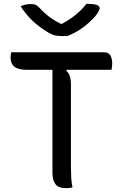

<svg xmlns="http://www.w3.org/2000/svg" viewBox="-20 -971 640 996"><path d="M38 -700H519Q543 -700 552.5 -683.5Q562 -667 562 -641Q562 -631 561 -623Q560 -615 558 -609H119Q88 -609 69.5 -616.5Q51 -624 43 -638.5Q35 -653 35 -673Q35 -681 36 -687.5Q37 -694 38 -700ZM356 1Q349 3 341.5 4Q334 5 323 5Q283 5 267.5 -16Q252 -37 252 -75Q252 -145 252 -214.5Q252 -284 252 -353.5Q252 -423 252 -492.5Q252 -562 252 -633H336L324 -604Q333 -596 338 -586Q343 -576 345.5 -563Q348 -550 348 -533Q348 -465 348 -393.5Q348 -322 348 -249Q348 -176 348 -101Q348 -75 349.5 -49.5Q351 -24 356 1ZM329 -784Q324 -784 318.5 -784Q313 -784 307.5 -784Q302 -784 297 -784Q279 -784 262.5 -788Q246 -792 218 -810Q202 -820 184 -833.5Q166 -847 149 -863Q132 -879 116.5 -898Q101 -917 87 -939Q100 -944 112 -947Q124 -950 141 -950Q158 -950 167.5 -944.5Q177 -939 189 -926Q213 -900 242 -879Q271 -858 323 -835L266 -847Q282 -847 298.5 -847Q315 -847 332 -847L276 -834Q334 -863 371 -893Q408 -923 428 -951H434Q457 -951 471 -948.5Q485 -946 491 -940.5Q497 -935 497 -929Q497 -923 491 -911Q485 -899 470 -882Q456 -867 440.5 -853Q425 -839 407 -826Q389 -813 369.5 -802.5Q350 -792 329 -784Z"/></svg>

Font: Recursive Monospace Casual
Style: Regular
Weight: 400
Version: Version 1.047